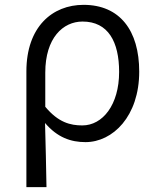

<svg xmlns="http://www.w3.org/2000/svg" viewBox="-20 -574 649 793"><path d="M89 199H172C170 101 169 33 166 -66C217 -6 273 13 333 13C446 13 555 -94 555 -278C555 -448 475 -554 325 -554C196 -554 89 -463 89 -279ZM320 -56C271 -56 221 -68 167 -133V-274C167 -417 240 -485 321 -485C427 -485 472 -401 472 -277C472 -141 404 -56 320 -56Z"/></svg>

Font: ChiuKong Gothic CL Normal
Style: Regular
Weight: 350
Designer: Ryoko NISHIZUKA 西塚涼子 (kana, bopomofo & ideographs); Paul D. Hunt (Latin, Greek & Cyrillic); Sandoll Communications 산돌커뮤니
Foundry: Adobe
Version: Version 1.300